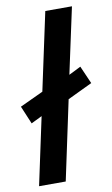

<svg xmlns="http://www.w3.org/2000/svg" viewBox="-94 -806 498 851"><g transform="rotate(-10 155.5 -380.0)"><path d="M11 0H131L207 -357L318 -410L283 -490L229 -463L293 -760H173L98 -410L-7 -361L27 -280L76 -304Z"/></g></svg>

Font: Noto Sans ExtraCondensed
Style: Bold Italic
Weight: 700
Width: 2
Italic angle: -12°
Designer: Monotype Design Team
Foundry: Monotype Imaging Inc.
Version: Version 2.013